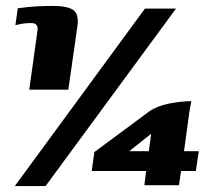

<svg xmlns="http://www.w3.org/2000/svg" viewBox="-20 -546 722 649"><path d="M79 -243 106 -438Q109 -452 104.5 -460Q100 -468 86 -468Q74 -468 64 -467Q54 -466 32 -461L40 -518Q76 -523 103 -524.5Q130 -526 156 -526Q210 -526 228.5 -511.5Q247 -497 242 -460L211 -243ZM575 -517 134 83H30L470 -517ZM468 80 474 32H290L299 -32L484 -169Q511 -188 552 -196Q593 -204 627 -204Q626 -202 624 -189.5Q622 -177 620 -167L602 -35H652L642 32H592L585 80ZM417 -35H483L491 -94Z"/></svg>

Font: Genos Thin ExtraBold
Style: Italic
Weight: 800
Italic angle: -8°
Version: Version 1.010